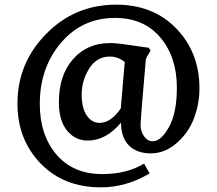

<svg xmlns="http://www.w3.org/2000/svg" viewBox="-20 -695 932 825"><path d="M452 -452Q395 -452 363 -400Q331 -348 331 -289Q331 -230 353 -198.5Q375 -167 408 -167Q456 -167 499 -229L516 -429Q486 -452 452 -452ZM837 -315Q837 -250 814 -188Q791 -126 740 -81Q689 -36 628 -36Q567 -36 533.5 -70.5Q500 -105 500 -168Q435 -91 357 -91Q303 -91 268 -134Q233 -177 233 -256Q233 -372 294 -441Q355 -510 453 -510Q482 -510 544 -500.5Q606 -491 619 -490L627 -478L618 -462Q607 -447 606 -433Q584 -182 584 -156.5Q584 -131 599 -109.5Q614 -88 636 -88Q672 -88 706 -149Q740 -210 740 -318Q740 -450 669 -534Q598 -618 474 -618Q333 -618 242 -511Q151 -404 151 -248Q151 -115 222.5 -31Q294 53 419 53Q525 53 599 8L623 50Q523 110 414 110Q253 110 154 7Q55 -96 55 -250Q55 -424 178.5 -549.5Q302 -675 479 -675Q639 -675 738 -572Q837 -469 837 -315Z"/></svg>

Font: Gabriela
Style: Regular
Weight: 400
Designer: Eduardo Rodriguez Tunni
Foundry: Eduardo Rodriguez Tunni
Version: Version 1.003